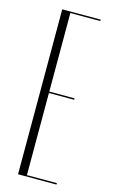

<svg xmlns="http://www.w3.org/2000/svg" viewBox="-111 -743 461 786"><g transform="rotate(15 119.5 -349.5)"><path d="M51 -699H214V-693H87V-360H194V-354H87V-6H214V0H51Z"/></g></svg>

Font: Moniqa ExtLt Narrow Display
Style: Regular
Weight: 200
Width: 4
Designer: Rajesh Rajput
Foundry: Rajesh Rajput
Version: Version 1.000